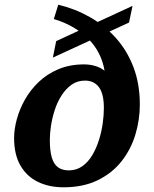

<svg xmlns="http://www.w3.org/2000/svg" viewBox="-20 -787 655 817"><path d="M250 10Q189 10 141.5 -13Q94 -36 67 -82.5Q40 -129 40 -200Q40 -237 51.5 -279.5Q63 -322 86 -363Q109 -404 144.5 -438Q180 -472 228.5 -492.5Q277 -513 338 -513Q363 -513 386 -506Q409 -499 425 -486Q418 -527 400 -561.5Q382 -596 354 -623.5Q326 -651 289.5 -672Q253 -693 209 -706L228 -767Q299 -750 362 -714.5Q425 -679 473 -625.5Q521 -572 548 -501Q575 -430 575 -342Q575 -277 556 -214Q537 -151 497 -100.5Q457 -50 395.5 -20Q334 10 250 10ZM273 -62Q305 -62 330 -79.5Q355 -97 372.5 -126.5Q390 -156 401 -191Q412 -226 417 -261.5Q422 -297 422 -327Q422 -388 401 -416Q380 -444 342 -444Q309 -444 284.5 -426.5Q260 -409 242 -381Q224 -353 213 -319Q202 -285 197 -252Q192 -219 192 -192Q192 -145 200.5 -116.5Q209 -88 227 -75Q245 -62 273 -62ZM205 -542 219 -612 544 -762 529 -691Z"/></svg>

Font: Noto Serif
Style: Italic
Weight: 400
Italic angle: -12°
Designer: Monotype Design Team
Foundry: Monotype Imaging Inc.
Version: Version 2.013